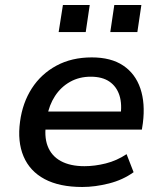

<svg xmlns="http://www.w3.org/2000/svg" viewBox="-20 -737 648 766"><path d="M308 9Q217 9 158 -22.5Q99 -54 74 -113Q49 -172 60 -252Q70 -327 107 -384.5Q144 -442 205 -475Q266 -508 346 -508Q423 -508 471.5 -475.5Q520 -443 540 -384Q560 -325 550 -246L546 -220H140L151 -292H481L460 -270Q468 -321 456.5 -356.5Q445 -392 416.5 -411.5Q388 -431 342 -431Q296 -431 259.5 -410.5Q223 -390 199.5 -354Q176 -318 168 -272L165 -251Q155 -194 170 -154.5Q185 -115 222.5 -94.5Q260 -74 317 -74Q358 -74 402 -85Q446 -96 485 -122L513 -50Q470 -19 414.5 -5Q359 9 308 9ZM420 -609 436 -717H544L528 -609ZM214 -609 231 -717H338L322 -609Z"/></svg>

Font: Nunito Sans 7pt SemiBold
Style: Italic
Weight: 600
Italic angle: -9°
Designer: Vernon Adams
Foundry: Vernon Adams
Version: Version 3.101;gftools[0.9.27]